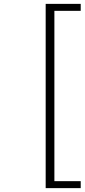

<svg xmlns="http://www.w3.org/2000/svg" viewBox="-20 -804 437 992"><path d="M216 168V-784H397V-748H261V132H397V168Z"/></svg>

Font: NotoSansHansLight
Style: Regular
Weight: 300
Designer: Ryoko NISHIZUKA  (kana & ideographs); Paul D. Hunt (Latin, Greek & Cyrillic); Wenlong ZHANG  (bopomofo); Sandoll Communi
Foundry: Adobe Systems Incorporated
Version: Version 1.00;December 8, 2021;FontCreator 13.0.0.2675 64-bit